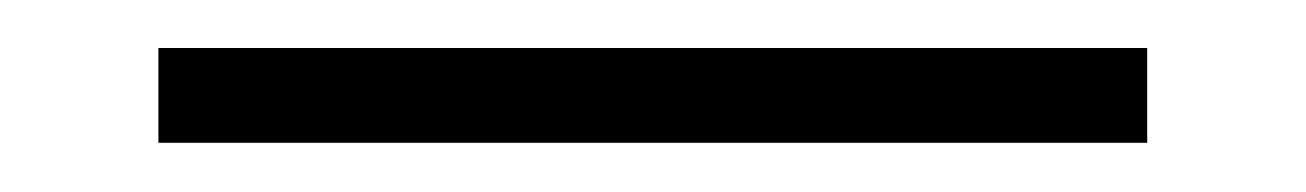

<svg xmlns="http://www.w3.org/2000/svg" viewBox="-20 -20 544 80"><path d="M46 39.5V0H458V39.5Z"/></svg>

Font: Encode Sans SemiCondensed SemiCondensed ExtraLight
Style: Regular
Weight: 200
Width: 4
Designer: Multiple Designers
Foundry: Impallari Type
Version: Version 3.000; ttfautohint (v1.8.3) -l 8 -r 50 -G 200 -x 14 